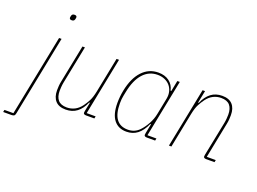

<svg xmlns="http://www.w3.org/2000/svg" viewBox="-204 -1025 2045 1529"><g transform="rotate(20 818.0 -261.0)"><path d="M142 -506H163L28 172Q25 189 18 194.5Q11 200 -6 200H-75L-71 181H5ZM188 -673Q176 -673 172 -677.5Q168 -682 168 -689Q168 -691 169 -696.5Q170 -702 171 -705Q175 -722 195 -722Q207 -722 211 -717.5Q215 -713 215 -706Q215 -704 214 -698.5Q213 -693 212 -690Q208 -673 188 -673Z M361 -506 297 -186Q293 -166 291.5 -145Q290 -124 290 -113Q290 -62 313.5 -34.5Q337 -7 388 -7Q423 -7 454 -22.5Q485 -38 510 -72Q527 -95 543 -125Q559 -155 570 -209L629 -506H650L553 -19H629L625 0H555Q545 0 538.5 -3.5Q532 -7 532 -15Q532 -21 534 -31L549 -105H543Q519 -48 480 -18Q441 12 385 12Q327 12 298 -20Q269 -52 269 -110Q269 -127 270.5 -146.5Q272 -166 276 -185L340 -506Z M1070 0Q1060 0 1053.5 -3.5Q1047 -7 1047 -15Q1047 -21 1049 -31L1065 -111H1059Q1031 -48 992 -18Q953 12 899 12Q830 12 792.5 -36.5Q755 -85 755 -179Q755 -233 766 -288Q788 -398 844 -458Q900 -518 981 -518Q1036 -518 1072.5 -491Q1109 -464 1120 -415H1126L1144 -506H1165L1068 -19H1144L1140 0ZM905 -7Q962 -7 1001 -47Q1029 -76 1052.5 -118.5Q1076 -161 1085 -209L1112 -346Q1118 -378 1111 -406Q1104 -434 1086.5 -454.5Q1069 -475 1042 -487Q1015 -499 981 -499Q908 -499 858.5 -444Q809 -389 788 -283L781 -248Q778 -234 776.5 -218.5Q775 -203 775 -183Q775 -7 905 -7Z M1257 0 1358 -506H1379L1358 -401H1364Q1388 -458 1427 -488Q1466 -518 1522 -518Q1580 -518 1609 -486Q1638 -454 1638 -396Q1638 -379 1636.5 -359.5Q1635 -340 1631 -321L1571 -19H1647L1643 0H1573Q1563 0 1556.5 -3.5Q1550 -7 1550 -15Q1550 -21 1552 -31L1610 -320Q1614 -340 1615.5 -361Q1617 -382 1617 -393Q1617 -444 1593.5 -471.5Q1570 -499 1519 -499Q1484 -499 1453 -483.5Q1422 -468 1397 -434Q1380 -411 1364 -381Q1348 -351 1337 -297L1278 0Z"/></g></svg>

Font: IBM Plex Sans Condensed Thin
Style: Italic
Weight: 100
Width: 3
Italic angle: -11°
Designer: Mike Abbink, Paul van der Laan, Pieter van Rosmalen
Foundry: Bold Monday
Version: Version 1.3